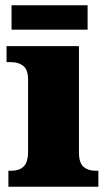

<svg xmlns="http://www.w3.org/2000/svg" viewBox="-20 -712 416 732"><path d="M12 0V-61H24Q53 -61 70 -77Q87 -93 87 -135V-409Q87 -446 69 -460.5Q51 -475 24 -475H5V-536H281V-131Q281 -91 298.5 -76Q316 -61 344 -61H355V0ZM24 -599V-692H314V-599Z"/></svg>

Font: Noto Serif Myanmar Black
Style: Regular
Weight: 900
Designer: Ben Mitchell and the Monotype Design Team
Foundry: Monotype Imaging Inc.
Version: Version 2.106; ttfautohint (v1.8.4.7-5d5b)